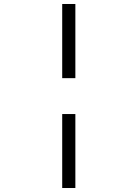

<svg xmlns="http://www.w3.org/2000/svg" viewBox="-20 -753 690 963"><path d="M292 -361V-733H358V-361ZM292 190V-181H358V190Z"/></svg>

Font: Azeret Mono Thin ExtraLight
Style: Regular
Weight: 250
Version: Version 1.002